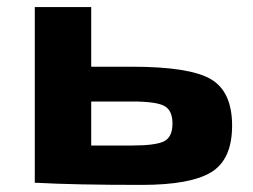

<svg xmlns="http://www.w3.org/2000/svg" viewBox="-20 -515 712 541"><path d="M237 -327H352Q514 -327 574 -292Q634 -257 634 -161Q634 -66 575.5 -30Q517 6 379 6Q190 6 82 0H78V-495H237ZM237 -105H352Q419 -105 442.5 -117Q466 -129 466 -167Q466 -204 443 -216.5Q420 -229 352 -229H237Z"/></svg>

Font: Exo 2 Expanded
Style: Bold
Weight: 700
Width: 7
Designer: Natanael Gama
Version: Version 1.001;PS 001.001;hotconv 1.0.70;makeotf.lib2.5.58329